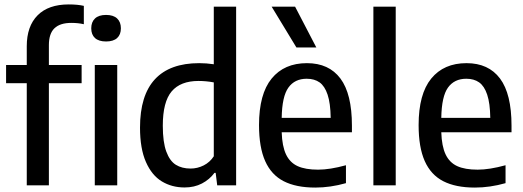

<svg xmlns="http://www.w3.org/2000/svg" viewBox="-20 -838 2365 868"><path d="M290.5 -818Q331 -818 359 -811.5V-728.5Q333.5 -734.5 302.5 -734.5Q251.5 -734.5 226.2 -710.2Q201 -686 201 -634V-544H349V-462H201V0H101V-462H7.5V-544H101V-629Q101 -719.5 150 -768.8Q199 -818 290.5 -818ZM526.5 -710Q526.5 -681.5 509.5 -666Q492.5 -650.5 459.5 -650.5Q426.5 -650.5 409.5 -666Q392.5 -681.5 392.5 -710Q392.5 -738.5 409.5 -754.5Q426.5 -770.5 459.5 -770.5Q492.5 -770.5 509.5 -754.5Q526.5 -738.5 526.5 -710ZM408.5 0V-544H510V0Z M613 -261Q613 -407 680.5 -479.8Q748 -552.5 880.5 -552.5Q913 -552.5 946.5 -547.5V-808H1047.5V0H962L955 -56.5H949.5Q927.5 -26.5 893 -8.5Q858.5 9.5 814.5 9.5Q757 9.5 711.8 -17.8Q666.5 -45 639.8 -105.5Q613 -166 613 -261ZM946.5 -131.5V-465.5Q912 -472 877.5 -472Q796 -472 756 -424.8Q716 -377.5 716 -269.5Q716 -195.5 731.8 -152.8Q747.5 -110 775 -93Q802.5 -76 841.5 -76Q872.5 -76 900.8 -90.2Q929 -104.5 946.5 -131.5Z M1571 -240H1253.5Q1255.5 -177 1273 -140Q1290.5 -103 1325.5 -87Q1360.5 -71 1418 -71Q1471.5 -71 1544 -91V-10Q1473.5 10 1405.5 10Q1318.5 10 1262.5 -18.8Q1206.5 -47.5 1178.8 -109.8Q1151 -172 1151 -272.5Q1151 -413 1208 -482.8Q1265 -552.5 1367.5 -552.5Q1467 -552.5 1519 -483Q1571 -413.5 1571 -270ZM1253.5 -305H1475Q1474 -371.5 1461 -410.2Q1448 -449 1424.8 -465.5Q1401.5 -482 1366.5 -482Q1312.5 -482 1283.8 -442Q1255 -402 1253.5 -305ZM1320 -623.5 1208 -808H1314L1410 -623.5Z M1668 0V-808H1769V0Z M2292.5 -240H1975Q1977 -177 1994.5 -140Q2012 -103 2047 -87Q2082 -71 2139.5 -71Q2193 -71 2265.5 -91V-10Q2195 10 2127 10Q2040 10 1984 -18.8Q1928 -47.5 1900.2 -109.8Q1872.5 -172 1872.5 -272.5Q1872.5 -413 1929.5 -482.8Q1986.5 -552.5 2089 -552.5Q2188.5 -552.5 2240.5 -483Q2292.5 -413.5 2292.5 -270ZM1975 -305H2196.5Q2195.5 -371.5 2182.5 -410.2Q2169.5 -449 2146.2 -465.5Q2123 -482 2088 -482Q2034 -482 2005.2 -442Q1976.5 -402 1975 -305Z"/></svg>

Font: Encode Sans Semi Condensed Medium
Style: Regular
Weight: 500
Width: 4
Designer: Multiple Designers
Foundry: Impallari Type
Version: Version 2.000